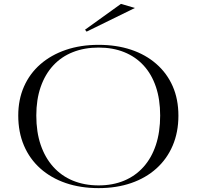

<svg xmlns="http://www.w3.org/2000/svg" viewBox="-20 -954 1013 989"><path d="M488 -723Q580 -723 655 -698Q730 -673 785 -625Q840 -577 869.5 -510Q899 -443 899 -358Q899 -273 869.5 -204Q840 -135 785.5 -86Q731 -37 655.5 -11Q580 15 488 15Q395 15 319 -11Q243 -37 188 -86Q133 -135 103.5 -204Q74 -273 74 -359Q74 -441 103.5 -508Q133 -575 188 -623Q243 -671 319 -697Q395 -723 488 -723ZM488 -709Q415 -709 355.5 -685.5Q296 -662 254 -616.5Q212 -571 189.5 -506Q167 -441 167 -359Q167 -274 189.5 -208Q212 -142 254 -95Q296 -48 355.5 -23.5Q415 1 488 1Q561 1 619.5 -23.5Q678 -48 719.5 -94.5Q761 -141 783 -207.5Q805 -274 805 -359Q805 -442 783 -507Q761 -572 719.5 -617Q678 -662 619.5 -685.5Q561 -709 488 -709ZM426 -791 418 -801 603 -934 675 -913Z"/></svg>

Font: Kalnia SemiExpanded Light
Style: Regular
Weight: 300
Width: 6
Designer: Frida Medrano
Foundry: Frida Medrano
Version: Version 1.105